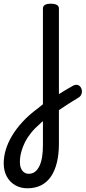

<svg xmlns="http://www.w3.org/2000/svg" viewBox="-117 -535 461 1033"><path d="M165 -6Q181 -16 197 -26.5Q213 -37 228 -46Q243 -55 255.5 -62Q268 -69 278 -75Q294 -82 305 -76.5Q316 -71 321 -58Q326 -45 322 -31Q318 -17 304 -9Q291 -1 274.5 9Q258 19 240 31Q222 43 204 55Q186 67 168 78ZM30 478Q-6 478 -35 461.5Q-64 445 -80.5 414.5Q-97 384 -97 344Q-97 308 -86 271Q-75 234 -52.5 196Q-30 158 4 121Q38 84 84 50Q91 44 99 38Q107 32 114 26V-489Q114 -502 124.5 -508.5Q135 -515 156 -515Q178 -515 189 -508.5Q200 -502 200 -489V238Q200 293 189.5 337.5Q179 382 158 413.5Q137 445 105 461.5Q73 478 30 478ZM37 400Q57 400 71 389.5Q85 379 95 358.5Q105 338 109.5 309.5Q114 281 114 245V117Q109 120 105 124Q101 128 97 132Q70 155 50 180Q30 205 17 231Q4 257 -3 284Q-10 311 -10 338Q-10 356 -4 370.5Q2 385 13 392.5Q24 400 37 400Z"/></svg>

Font: Playwrite IT Trad
Style: Regular
Weight: 400
Designer: Veronika Burian, José Scaglione
Foundry: TypeTogether
Version: Version 1.002